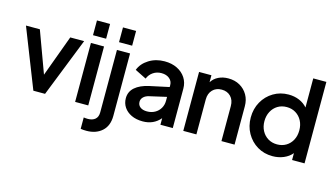

<svg xmlns="http://www.w3.org/2000/svg" viewBox="-103 -1110 2962 1696"><g transform="rotate(15 1378.5 -262.0)"><path d="M220 0 8 -539H135L274 -161L413 -539H540L327 0Z M602 -610V-745H722V-610ZM602 0V-539H722V0Z M840 -610V-745H960V-610ZM763 221Q750 221 735.5 220Q721 219 711 217V113Q729 116 749 116Q791 116 815.5 95Q840 74 840 32V-539H960V32Q960 123 905.5 172Q851 221 763 221Z M1222 12Q1162 12 1118 -9Q1074 -30 1050 -66Q1026 -102 1026 -148Q1026 -208 1071 -247.5Q1116 -287 1198 -305L1375 -343V-360Q1375 -397 1347 -420Q1319 -443 1274 -443Q1231 -443 1198 -420.5Q1165 -398 1150 -360L1046 -412Q1069 -473 1131.5 -512Q1194 -551 1274 -551Q1340 -551 1389.5 -526.5Q1439 -502 1467 -459Q1495 -416 1495 -360V0H1382V-60Q1321 12 1222 12ZM1151 -149Q1151 -118 1174 -100.5Q1197 -83 1236 -83Q1276 -83 1307.5 -100.5Q1339 -118 1357 -148.5Q1375 -179 1375 -217V-253L1222 -218Q1189 -211 1170 -192.5Q1151 -174 1151 -149Z M1591 0V-539H1704V-475Q1727 -512 1767 -531.5Q1807 -551 1857 -551Q1917 -551 1962.5 -525Q2008 -499 2034 -454Q2060 -409 2060 -350V0H1940V-320Q1940 -375 1908.5 -407.5Q1877 -440 1826 -440Q1774 -440 1742.5 -407Q1711 -374 1711 -320V0Z M2409 12Q2331 12 2269.5 -25Q2208 -62 2172 -126Q2136 -190 2136 -269Q2136 -349 2172 -413Q2208 -477 2270 -514Q2332 -551 2408 -551Q2462 -551 2506.5 -532Q2551 -513 2580 -479V-745H2700V0H2586V-63Q2556 -27 2509.5 -7.5Q2463 12 2409 12ZM2421 -99Q2467 -99 2503 -120.5Q2539 -142 2559.5 -180.5Q2580 -219 2580 -269Q2580 -319 2559.5 -357.5Q2539 -396 2503 -418Q2467 -440 2421 -440Q2374 -440 2338 -418Q2302 -396 2281.5 -357Q2261 -318 2261 -269Q2261 -220 2281.5 -181.5Q2302 -143 2338 -121Q2374 -99 2421 -99Z"/></g></svg>

Font: Plus Jakarta Display Medium
Style: Regular
Weight: 500
Designer: Gumpita Rahayu
Foundry: Tokotype Studio
Version: Version 1.000